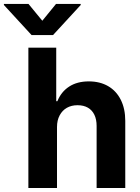

<svg xmlns="http://www.w3.org/2000/svg" viewBox="-86 -947 706 967"><path d="M201.1 0H56.9V-707H197.2V-437.3H203Q222 -484.7 262.3 -510.9Q302.6 -537.1 361.4 -537.1Q417.1 -537.1 458.5 -513.2Q499.8 -489.3 522.3 -444.4Q544.9 -399.5 544.9 -338V0H400.6V-312.8Q400.6 -345.5 389.3 -369Q378 -392.4 356.4 -404.8Q334.9 -417.1 304.5 -417.1Q273.9 -417.1 250.9 -404.1Q227.9 -391.1 214.5 -366.1Q201.1 -341.2 201.1 -307.3ZM127.1 -842.5 196.1 -927.1H320.4V-921.8L181.2 -770.5H72.9L-66.3 -921.8V-927.1H57.6Z"/></svg>

Font: Pretendard Std Variable
Style: Regular
Weight: 400
Designer: Base glyphs from Inter by Rasmus Andersson; Hangeul glyphs from Noto Sans CJK(Source Han Sans) by Jang Soo-young and Kan
Foundry: Kil Hyung-jin
Version: Version 1.309;Glyphs 3.2 (3225)